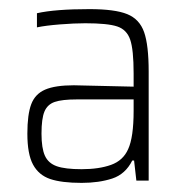

<svg xmlns="http://www.w3.org/2000/svg" viewBox="-20 -716 405 421"><path d="M40 -423Q40 -465 48.5 -487.5Q57 -510 79 -519.5Q101 -529 142 -529L273 -526V-555Q273 -607 265.5 -629Q258 -651 237 -658Q216 -665 167 -665Q143 -665 111.5 -662.5Q80 -660 61 -656V-687Q101 -696 176 -696Q232 -696 259 -685Q286 -674 296 -645.5Q306 -617 306 -559V-320H279L274 -364H270Q255 -334 226 -324.5Q197 -315 159 -315Q115 -315 90 -323.5Q65 -332 52.5 -355Q40 -378 40 -423ZM261 -389Q273 -415 273 -473V-498H148Q116 -498 100 -492.5Q84 -487 77.5 -471.5Q71 -456 71 -423Q71 -391 78.5 -374.5Q86 -358 104.5 -351.5Q123 -345 159 -345Q197 -345 223.5 -354.5Q250 -364 261 -389Z"/></svg>

Font: Saira Semi Condensed Thin
Style: Regular
Weight: 100
Width: 4
Designer: Hector Gatti with collaboration of the Omnibus-Type team
Foundry: Omnibus-Type
Version: Version 1.001; ttfautohint (v1.8)